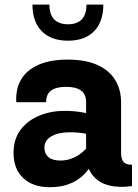

<svg xmlns="http://www.w3.org/2000/svg" viewBox="-20 -797 591 823"><path d="M270.5 -541.5Q195.3 -541.5 145 -519.3Q94.7 -497.1 70.6 -456.3Q46.4 -415.5 49.8 -358.9H177.7Q177.7 -393.6 199.5 -409.2Q221.2 -424.8 263.7 -424.8Q306.2 -424.8 327.6 -408.7Q349.1 -392.6 349.1 -358.9V-142.1Q349.1 -81.5 375.5 -47.6Q401.9 -13.7 446.5 -2.4Q491.2 8.8 545.9 0.5V-90.8Q519 -90.8 509 -103.5Q499 -116.2 499 -141.1V-358.9Q499 -413.1 473.6 -454.3Q448.2 -495.6 397.5 -518.6Q346.7 -541.5 270.5 -541.5ZM400.4 -154.8 353.5 -164.6Q346.7 -156.7 335.9 -147Q325.2 -137.2 310.8 -128.7Q296.4 -120.1 278.3 -114.5Q260.3 -108.9 238.8 -108.9Q204.1 -108.9 187.3 -123.8Q170.4 -138.7 170.4 -164.1Q170.4 -195.8 200.7 -212.9Q231 -230 279.3 -230Q300.3 -230 320.1 -228Q339.8 -226.1 358.4 -221.2L406.2 -298.3Q372.1 -308.1 335.7 -314.9Q299.3 -321.8 255.9 -321.8Q198.7 -321.8 148.9 -301.5Q99.1 -281.2 68.6 -241.2Q38.1 -201.2 38.1 -141.6Q38.1 -72.3 79.8 -33.4Q121.6 5.4 192.4 5.4Q238.8 5.4 273.2 -7.1Q307.6 -19.5 332.3 -41.7Q356.9 -64 373.5 -93Q390.1 -122.1 400.4 -154.8ZM422.9 -777.3H350.6Q350.6 -734.4 330.1 -713.6Q309.6 -692.9 271.5 -692.9Q233.4 -692.9 212.6 -713.6Q191.9 -734.4 191.9 -777.3H119.1Q119.1 -704.1 158.9 -663.3Q198.7 -622.6 271.5 -622.6Q344.2 -622.6 383.5 -663.3Q422.9 -704.1 422.9 -777.3Z"/></svg>

Font: Estedad-FD-VF Thin
Style: Regular
Weight: 100
Designer: Amin Abedi
Version: Version 5.0